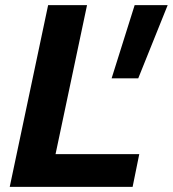

<svg xmlns="http://www.w3.org/2000/svg" viewBox="-20 -730 675 750"><path d="M18 0 168 -710H320L197 -128H524L498 0ZM416 -424 506 -710H635L520 -424Z"/></svg>

Font: Geist
Style: Bold Italic
Weight: 700
Italic angle: -12°
Designer: Basement.studio, Andrés Briganti, Mateo Zaragoza
Foundry: Basement.studio, Vercel, Andrés Briganti, Guido Ferreyra, Mateo Zaragoza
Version: Version 1.500; ttfautohint (v1.8.4.7-5d5b)